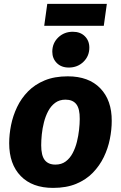

<svg xmlns="http://www.w3.org/2000/svg" viewBox="-20 -936 614 974"><path d="M249.4 17.2Q143.6 17.2 85.1 -43.1Q26.6 -103.4 26.6 -209.3Q26.6 -254.1 36.1 -301.4Q45.6 -348.7 66.7 -393Q87.8 -437.3 122.4 -472.5Q157 -507.7 206.8 -528.2Q256.5 -548.8 323.7 -548.8Q430.2 -548.8 488.8 -488Q547.5 -427.2 546.8 -322.3Q546.8 -278.4 537.3 -230.8Q527.9 -183.2 506.6 -139.2Q485.3 -95.2 450.9 -59.7Q416.5 -24.2 366.6 -3.5Q316.7 17.2 249.4 17.2ZM260.9 -101Q292.1 -101 313.5 -117.1Q334.9 -133.1 348.7 -159.4Q362.5 -185.6 370.1 -216.2Q377.7 -246.9 381.1 -277.5Q384.5 -308.2 384.5 -332.3Q385.1 -384.4 367 -407.5Q349 -430.5 312.2 -430.5Q281.7 -430.5 260 -414.5Q238.3 -398.4 224.4 -372.2Q210.6 -345.9 202.9 -315.3Q195.1 -284.7 192 -254Q189 -223.4 189 -199.3Q189 -147.2 206.9 -124.1Q224.8 -101 260.9 -101ZM329 -593.3Q291 -593.3 268.1 -616.3Q245.3 -639.3 245.3 -673.7Q245.3 -717 275.4 -746Q305.5 -774.9 349.4 -774.9Q387.5 -774.9 410.3 -752.2Q433.2 -729.5 433.2 -694.5Q433.2 -651.2 403.1 -622.2Q373 -593.3 329 -593.3ZM522 -916.4 506.5 -805.1H204.3L219.8 -916.4Z"/></svg>

Font: Fira Sans Variable
Style: Italic
Weight: 397
Italic angle: -8°
Designer: Carrois Corporate & Edenspiekermann AG
Foundry: Carrois Corporate GbR & Edenspiekermann AG
Version: Version 4.202